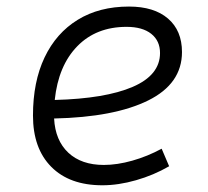

<svg xmlns="http://www.w3.org/2000/svg" viewBox="-20 -547 626 577"><path d="M292 -51.3Q332 -51.3 377.7 -64.2Q423.3 -77.1 465.8 -100.1L488.3 -47.4Q441.9 -20.5 388.9 -5.4Q335.9 9.8 287.6 9.8Q189 9.8 134 -45.7Q79.1 -101.1 79.1 -199.7Q79.1 -301.3 114 -374.5Q148.9 -447.8 213.6 -487.5Q278.3 -527.3 367.7 -527.3Q442.9 -527.3 484.9 -491.2Q526.9 -455.1 526.9 -390.6Q526.9 -295.4 425.3 -245.1Q323.7 -194.8 142.6 -190.9Q146 -125 185.3 -88.1Q224.6 -51.3 292 -51.3ZM144.5 -246.6Q296.4 -250.5 378.7 -285.9Q460.9 -321.3 460.9 -387.7Q460.9 -424.3 434.6 -445.3Q408.2 -466.3 360.4 -466.3Q269 -466.3 212.2 -408Q155.3 -349.6 144.5 -246.6Z"/></svg>

Font: Cascadia Mono Light
Style: Italic
Weight: 300
Italic angle: -10°
Monospace: yes
Designer: Aaron Bell
Foundry: Saja Typeworks
Version: Version 2404.023; ttfautohint (v1.8.4)